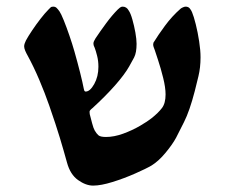

<svg xmlns="http://www.w3.org/2000/svg" viewBox="-20 -547 688 582"><path d="M262.2 15.6Q240.2 15.6 216.6 -1.2Q192.9 -18.1 183.1 -54.2Q172.9 -91.3 161.4 -129.4Q149.9 -167.5 129.4 -226.6Q116.2 -264.6 99.1 -304.9Q82 -345.2 63 -379.9Q59.6 -385.7 56.4 -393.3Q53.2 -400.9 53.2 -406.7Q53.2 -410.6 54.9 -415.5Q56.6 -420.4 58.6 -424.3Q65.4 -437 77.4 -454.8Q89.4 -472.7 102.8 -490Q116.2 -507.3 127 -518.1Q130.4 -521.5 133.1 -524.2Q135.7 -526.9 141.1 -526.9Q147.5 -526.9 151.4 -523.2Q155.3 -519.5 160.2 -512.7Q165 -505.9 173.3 -485.4Q181.6 -464.8 190.4 -439.2Q199.2 -413.6 205.6 -391.1Q215.3 -356.9 222.9 -326.7Q230.5 -296.4 233.9 -278.3Q233.9 -277.8 235.1 -273.7Q236.3 -269.5 239.7 -269.5Q252.9 -269.5 265.6 -292.2Q278.3 -314.9 278.3 -344.7Q278.3 -362.3 274.4 -377.7Q270.5 -393.1 267.1 -401.9Q263.2 -409.7 263.2 -414.1Q263.2 -419.4 265.1 -422.6Q267.1 -425.8 269.5 -430.7Q283.7 -452.1 301.8 -476.6Q319.8 -501 336.9 -518.1Q339.4 -520.5 343.3 -523.7Q347.2 -526.9 351.6 -526.9Q363.8 -526.9 370.1 -515.1Q376 -506.8 381.3 -487.8Q386.7 -468.8 390.4 -448.2Q394 -427.7 394 -414.1Q394 -387.2 386.5 -372.8Q378.9 -358.4 371.6 -345.7Q357.9 -321.3 328.4 -287.8Q298.8 -254.4 260.7 -219.7Q260.3 -219.2 255.9 -215.6Q251.5 -211.9 251.5 -208Q251.5 -203.6 252 -201.2Q255.4 -188 259.3 -173.1Q263.2 -158.2 267.1 -151.4Q272.5 -142.1 278.3 -137Q284.2 -131.8 301.3 -131.8Q325.7 -131.8 353.3 -141.8Q380.9 -151.9 404.3 -165.5Q427.7 -179.2 439.9 -189Q460 -205.1 470.9 -219.5Q481.9 -233.9 481.9 -260.7Q481.9 -281.7 474.6 -311Q467.3 -340.3 459.2 -364.7Q451.2 -389.2 449.2 -395Q444.3 -406.2 444.3 -412.1Q444.3 -417.5 447.3 -420.9Q458.5 -439.5 480 -468.8Q501.5 -498 527.8 -521Q530.3 -522.9 534.9 -524.9Q539.6 -526.9 542.5 -526.9Q550.8 -526.9 555.2 -521.5Q559.6 -516.1 562 -510.3Q567.4 -497.6 573.5 -473.1Q579.6 -448.7 583.7 -421.6Q587.9 -394.5 587.9 -373.5Q587.9 -342.3 581.5 -315.9Q575.2 -289.6 570.3 -270.5Q554.7 -210.4 537.8 -177Q521 -143.6 513.7 -129.4Q502.9 -109.4 481.9 -84Q460.9 -58.6 439.5 -45.4Q422.9 -35.6 389.6 -21Q356.4 -6.3 321.3 4.6Q286.1 15.6 262.2 15.6Z"/></svg>

Font: David Libre
Style: Bold
Weight: 700
Designer: Ismar David, J. Victor Gaultney, Annie Olsen and Meir Sadan
Foundry: Monotype Imaging Inc. & SIL International
Version: Version 1.100; ttfautohint (v1.8.4.7-5d5b)